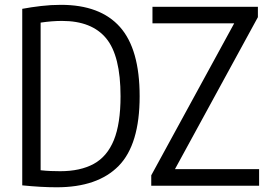

<svg xmlns="http://www.w3.org/2000/svg" viewBox="-20 -768 1116 794"><path d="M214.5 6.5Q151 6.5 72 -1.5V-731.5Q109.5 -738.5 150 -743.2Q190.5 -748 232 -748Q394.5 -748 476 -656.5Q557.5 -565 557.5 -370Q557.5 -170.5 470.8 -82Q384 6.5 214.5 6.5ZM229 -60Q312 -60 367.5 -90.2Q423 -120.5 450.8 -188.5Q478.5 -256.5 478.5 -370Q478.5 -537.5 419 -609.5Q359.5 -681.5 236.5 -681.5Q195 -681.5 148 -674.5V-64Q170.5 -61.5 190 -60.8Q209.5 -60 229 -60ZM605.5 0V-43L948.5 -671.5H610.5V-740H1046.5V-697L703.5 -68.5H1051.5V0Z"/></svg>

Font: Encode Sans Condensed Condensed
Style: Regular
Weight: 400
Width: 3
Designer: Multiple Designers
Foundry: Impallari Type
Version: Version 3.000; ttfautohint (v1.8.3) -l 8 -r 50 -G 200 -x 14 